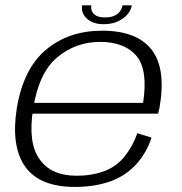

<svg xmlns="http://www.w3.org/2000/svg" viewBox="-20 -714 698 738"><path d="M267.5 4.5 275 -38.5Q175.5 -38.5 131.5 -103Q86.5 -166 107.5 -297Q129.5 -435.5 201 -494.5Q272 -553 365 -553Q461 -553 507 -496Q549 -442 530 -318.5H102.5L95 -277H588Q591 -288 593 -299.5Q619.5 -450.5 562.5 -523.5Q505.5 -596 372.5 -596Q244.5 -596 157 -523Q69.5 -450 44.5 -297.5Q21.5 -151.5 77 -73Q133 4.5 267.5 4.5ZM275 -38.5 267.5 4.5Q343.5 4.5 403 -16.5Q461.5 -37 503 -82Q543.5 -126.5 562.5 -185L508 -202Q491 -153.5 460 -114Q428.5 -74 380.5 -56Q332 -38.5 275 -38.5ZM378 -621Q409.5 -621 432.5 -631.5Q455.5 -642 469.5 -658.2Q483.5 -674.5 486.5 -693.5H451Q449 -682 441.8 -671.2Q434.5 -660.5 420.2 -653.8Q406 -647 382.5 -647Q361.5 -647 349.5 -654Q337.5 -661 333.2 -671.5Q329 -682 331 -693.5H295.5Q292.5 -674.5 301.2 -658.2Q310 -642 329.5 -631.5Q349 -621 378 -621Z"/></svg>

Font: Anybody SemiExpanded Light
Style: Italic
Weight: 300
Width: 6
Italic angle: -10°
Version: Version 1.113;gftools[0.9.25]